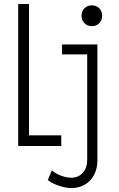

<svg xmlns="http://www.w3.org/2000/svg" viewBox="-20 -740 602 973"><path d="M222.2 172.4 242.7 123.5Q262.2 140.1 289.8 150.4Q317.4 160.6 341.3 160.6Q377 160.6 399.4 136Q421.9 111.3 421.9 68.8V-464.4H294.4V-514.6H473.6V71.8Q473.6 114.7 456.5 146.7Q439.5 178.7 409.7 195.8Q379.9 212.9 343.3 212.9Q312.5 212.9 278.1 201.2Q243.7 189.5 222.2 172.4ZM72.3 -719.7H127V-54.2H290.5V0H72.3ZM393.1 -660.2Q393.1 -683.1 408 -698Q422.9 -712.9 445.3 -712.9Q468.3 -712.9 482.9 -698Q497.6 -683.1 497.6 -660.2Q497.6 -637.7 482.9 -622.6Q468.3 -607.4 445.3 -607.4Q422.9 -607.4 408 -622.6Q393.1 -637.7 393.1 -660.2Z"/></svg>

Font: Reddit Mono Light
Style: Regular
Weight: 300
Monospace: yes
Designer: Stephen Hutchings
Foundry: Reddit
Version: Version 1.011